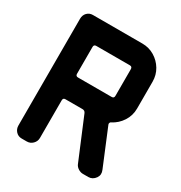

<svg xmlns="http://www.w3.org/2000/svg" viewBox="-160 -793 859 910"><g transform="rotate(30 269.5 -338.0)"><path d="M493 -63Q503 -40 490 -21Q475 0 452 0H422Q409 0 396.5 -8Q384 -16 379 -28L285 -253Q280 -265 267 -265H174Q161 -265 161 -252V-46Q161 -27 147.5 -13.5Q134 0 115 0H87Q68 0 55.5 -13.5Q43 -27 43 -46V-630Q43 -650 55.5 -663Q68 -676 87 -676H358Q394 -676 424 -658Q454 -640 472 -610Q490 -580 490 -543V-397Q490 -358 469.5 -326.5Q449 -295 416 -278Q412 -277 410 -271.5Q408 -266 411 -261ZM371 -397V-543Q371 -557 358 -557H174Q161 -557 161 -544V-397Q161 -384 174 -384H358Q371 -384 371 -397Z"/></g></svg>

Font: Monomaniac One
Style: Regular
Weight: 400
Version: Version 1.000; ttfautohint (v1.8.3)